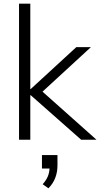

<svg xmlns="http://www.w3.org/2000/svg" viewBox="-20 -756 542 1039"><path d="M83 0ZM83 0V-736H144V-274H146L393 -501H472L210 -260L502 0H419L146 -241H144V0ZM242 263 211 241Q231 218 239 198Q247 178 248 156H207V83H291V140Q291 175 279 206.5Q267 238 242 263Z"/></svg>

Font: Winston Light
Style: Regular
Weight: 300
Designer: Original fonts by Vernon Adams / Changes by Cristiano Sobral
Foundry: Original fonts by Vernon Adams / Changes by Cristiano Sobral
Version: Version 2.503;July 17, 2020;FontCreator 13.0.0.2655 64-bit